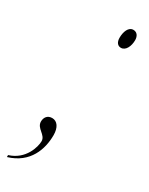

<svg xmlns="http://www.w3.org/2000/svg" viewBox="-227 -577 585 755"><g transform="rotate(30 65.5 -200.0)"><path d="M129 -455C151 -455 163 -482 163 -509C163 -527 154 -541 137 -541C115 -541 105 -514 105 -487C105 -466 115 -455 129 -455ZM-44 132V141C47 114 72 38 72 -25C72 -60 57 -81 34 -81C13 -81 2 -66 2 -47C2 -16 43 -10 43 19C43 44 25 111 -44 132Z"/></g></svg>

Font: Noto Serif Display ExtraCondensed ExtraLight
Style: Italic
Weight: 200
Width: 2
Italic angle: -12°
Designer: Monotype Design Team
Foundry: Monotype Imaging Inc.
Version: Version 2.009